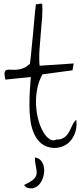

<svg xmlns="http://www.w3.org/2000/svg" viewBox="-20 -835 445 1067"><path d="M9.8 -392.6Q3.9 -418.9 5.4 -430.7Q6.8 -442.4 15.6 -445.8Q24.4 -449.2 38.6 -447.8Q52.7 -446.3 69.8 -447.3Q86.9 -448.2 106.9 -455.1Q127 -461.9 146.5 -481.4Q148.4 -492.2 150.9 -518.1Q153.3 -543.9 156.7 -577.1Q160.2 -610.4 163.6 -647Q167 -683.6 169.9 -716.8Q172.9 -750 175.3 -775.4Q177.7 -800.8 179.7 -811.5H187.5Q190.4 -811.5 194.3 -812.5Q198.2 -813.5 202.1 -814.5Q206.1 -815.4 209 -814.9Q211.9 -814.5 214.8 -810.5Q216.8 -777.3 213.9 -735.4Q210.9 -693.4 206.5 -647.5Q202.1 -601.6 199.2 -555.7Q196.3 -509.8 200.2 -469.7L389.6 -482.4L382.8 -444.3L215.8 -421.9Q193.4 -380.9 185.5 -334.5Q177.7 -288.1 180.7 -244.6Q183.6 -201.2 194.8 -163.1Q206.1 -125 222.2 -98.6Q238.3 -72.3 256.8 -61Q275.4 -49.8 293 -59.6Q311.5 -58.6 325.7 -64.9Q339.8 -71.3 349.6 -82Q359.4 -92.8 366.2 -106Q373 -119.1 378.4 -131.8Q383.8 -144.5 390.1 -154.3Q396.5 -164.1 404.3 -168.9Q404.3 -167 404.8 -157.7Q405.3 -148.4 405.3 -145.5Q405.3 -117.2 395.5 -92.3Q385.7 -67.4 369.6 -49.8Q353.5 -32.2 330.6 -22.5Q307.6 -12.7 281.2 -12.7Q238.3 -14.6 211.9 -35.6Q185.5 -56.6 169.9 -90.8Q154.3 -125 148.9 -166.5Q143.6 -208 143.6 -251Q143.6 -293.9 146 -334.5Q148.4 -375 151.4 -407.2ZM113.3 193.4Q139.6 180.7 154.3 170.9Q168.9 161.1 175.8 150.9Q182.6 140.6 183.6 129.4Q184.6 118.2 182.1 105Q179.7 91.8 176.8 75.7Q173.8 59.6 173.8 40Q196.3 43 209 59.1Q221.7 75.2 224.6 97.2Q227.5 119.1 221.7 142.6Q215.8 166 203.1 183.6Q190.4 201.2 170.9 208.5Q151.4 215.8 127 207Z"/></svg>

Font: The Girl Next Door
Style: Regular
Weight: 400
Designer: Kimberly Geswein
Foundry: Kimberly Geswein
Version: Version 1.002 2010